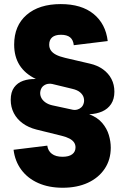

<svg xmlns="http://www.w3.org/2000/svg" viewBox="-20 -759 603 926"><path d="M282.2 146.5Q215.3 146.5 164.3 123.8Q113.3 101.1 82.8 59.8Q52.2 18.6 45.4 -36.6L208 -56.6Q211.4 -31.2 230.2 -17.1Q249 -2.9 281.7 -2.9Q312 -2.9 328.1 -14.9Q344.2 -26.9 344.2 -48.3Q344.2 -61.5 337.2 -72Q330.1 -82.5 315.2 -90.6Q300.3 -98.6 275.9 -104.5L155.3 -134.3Q117.2 -144 89.4 -164.3Q61.5 -184.6 46.6 -213.6Q31.7 -242.7 31.7 -277.3Q31.7 -314.9 48.1 -337.4Q64.5 -359.9 91.8 -369.4Q119.1 -378.9 152.3 -377.9V-378.4Q100.1 -403.8 74.2 -445.1Q48.3 -486.3 48.3 -543.9Q48.3 -635.3 108.4 -687.3Q168.5 -739.3 272.9 -739.3Q373 -739.3 431.4 -691.7Q489.7 -644 499.5 -561L335.9 -541Q333 -566.9 317.9 -579.1Q302.7 -591.3 273.9 -591.3Q246.1 -591.3 231.7 -579.1Q217.3 -566.9 217.3 -543.5Q217.3 -527.8 225.3 -515.9Q233.4 -503.9 250.2 -495.1Q267.1 -486.3 293.9 -480L413.6 -452.1Q450.2 -443.8 476.8 -424.6Q503.4 -405.3 517.6 -377.9Q531.7 -350.6 531.7 -316.9Q531.7 -281.2 515.9 -257.3Q500 -233.4 472.7 -221.4Q445.3 -209.5 411.1 -208V-207.5Q450.7 -192.4 473.1 -165.8Q495.6 -139.2 504.9 -107.9Q514.2 -76.7 514.2 -46.9Q514.2 11.2 484.9 54.9Q455.6 98.6 403.6 122.6Q351.6 146.5 282.2 146.5ZM332 -229.5Q340.8 -227.5 351.8 -230.2Q362.8 -232.9 371.8 -241Q380.9 -249 384.3 -263.2Q387.2 -275.4 383.5 -288.6Q379.9 -301.8 366.9 -313.2Q354 -324.7 328.6 -330.6L231.9 -354Q222.7 -356.4 210.9 -354.5Q199.2 -352.5 189.2 -344.7Q179.2 -336.9 175.3 -321.8Q171.4 -305.7 177.5 -291Q183.6 -276.4 198 -265.9Q212.4 -255.4 232.4 -251Z"/></svg>

Font: Inter 17pt Black
Style: Regular
Weight: 900
Version: Version 4.001;git-66647c0bb